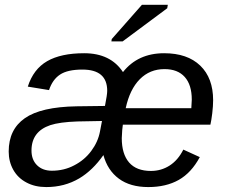

<svg xmlns="http://www.w3.org/2000/svg" viewBox="-20 -756 929 786"><path d="M482.9 -245.6Q480 -229 478.5 -190.4Q478.5 -125.5 508.5 -90.8Q538.6 -56.2 597.7 -56.2Q640.1 -56.2 674.6 -78.4Q709 -100.6 730.5 -143.6L797.9 -112.8Q763.2 -48.3 711.4 -19.3Q659.7 9.8 586.9 9.8Q513.2 9.8 466.8 -24.4Q420.4 -58.6 403.3 -121.1Q359.4 -58.6 304.7 -25.9Q273.9 -7.8 240.2 1Q206.5 9.8 169.4 9.8Q123 9.8 88.4 -8.8Q53.2 -27.3 34.4 -60.8Q15.6 -94.2 15.6 -135.7Q15.6 -226.1 81.8 -272.2Q147.9 -318.4 293.5 -320.8L409.7 -322.3Q418.9 -368.7 418.9 -384.3Q418.9 -471.2 317.4 -471.2Q256.8 -471.2 225.8 -450.7Q194.8 -430.2 180.7 -387.2L93.8 -401.4Q116.7 -473.1 173.1 -505.6Q229.5 -538.1 324.7 -538.1Q432.6 -538.1 483.4 -460.9Q544.4 -538.1 651.9 -538.1Q747.1 -538.1 799.8 -487.3Q852.5 -436.5 852.5 -345.7Q852.5 -322.3 848.9 -292.2Q845.2 -262.2 841.3 -245.6ZM494.6 -313H763.2L765.1 -348.1Q765.1 -408.7 736.3 -440.9Q707.5 -473.1 653.3 -473.1Q593.3 -473.1 552.2 -431.6Q511.2 -390.1 494.6 -313ZM108.9 -139.6Q108.9 -102.1 131.6 -79.6Q154.3 -57.1 192.4 -57.1Q242.2 -57.1 283.7 -79.1Q325.7 -100.6 353.5 -137.9Q381.3 -175.3 389.2 -217.3L397.5 -260.7L296.9 -258.8Q224.1 -256.3 186 -243.7Q108.9 -217.8 108.9 -139.6ZM664.6 -722.2 481.9 -586.4H436L437.5 -596.2L561 -736.3H667Z"/></svg>

Font: Arimo
Style: Italic
Weight: 400
Italic angle: -12°
Designer: Steve Matteson
Foundry: Monotype Imaging Inc.
Version: Version 1.33